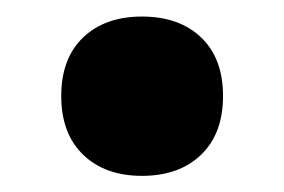

<svg xmlns="http://www.w3.org/2000/svg" viewBox="-20 -202 343 232"><path d="M151.5 -182Q196.5 -182 223 -156.8Q249.5 -131.5 249.5 -86Q249.5 -40.5 223 -15Q196.5 10.5 151.5 10.5Q107 10.5 80.5 -15Q54 -40.5 54 -86Q54 -131.5 80.5 -156.8Q107 -182 151.5 -182Z"/></svg>

Font: Newsreader Caption SemiBold
Style: Regular
Weight: 600
Designer: Hugues Gentile
Foundry: Production Type
Version: Version 1.001